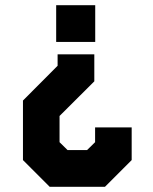

<svg xmlns="http://www.w3.org/2000/svg" viewBox="-20 -720 590 740"><path d="M343.5 -510.5V-406.5L209.5 -273V-172L240.5 -141.5H315.5L346.5 -172V-229H487.5V-103L384.5 0H171.5L68.5 -103V-332.5L202 -466.5V-510.5ZM283 -629H259H283ZM347 -700V-558.5H196.5V-700ZM266 -458H266.5V-436L141 -305V-143L213 -71H338L410 -143V-169H410.5V-143L338.5 -71H213L140.5 -143V-305L266 -436Z"/></svg>

Font: Tourney Thin Black
Style: Regular
Weight: 900
Version: Version 1.015